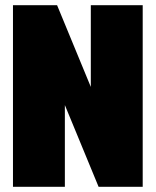

<svg xmlns="http://www.w3.org/2000/svg" viewBox="-20 -720 600 740"><path d="M30 0V-700H200L330 -385V-700H530V0H360L230 -315V0Z"/></svg>

Font: Tektur Condensed Black
Style: Regular
Weight: 900
Width: 3
Designer: Adam Jagosz
Foundry: Adam Jagosz
Version: Version 1.005;gftools[0.9.30]